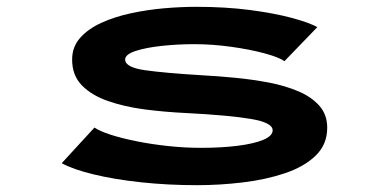

<svg xmlns="http://www.w3.org/2000/svg" viewBox="-20 -532 1140 563"><path d="M558 11Q472 11 393.2 2.5Q314.5 -6 254 -20.8Q193.5 -35.5 161 -53.5L257 -158Q272 -147.5 304.5 -137Q337 -126.5 380.5 -117.8Q424 -109 472.8 -103.8Q521.5 -98.5 569 -98.5Q629 -98.5 676.8 -104.5Q724.5 -110.5 752 -122Q779.5 -133.5 779.5 -150Q779.5 -172.5 716 -183.2Q652.5 -194 526.5 -200.5Q463.5 -203.5 404 -211.2Q344.5 -219 296.5 -235.8Q248.5 -252.5 220 -281.8Q191.5 -311 191.5 -357.5Q191.5 -394.5 215 -421Q238.5 -447.5 277.5 -465.2Q316.5 -483 364.5 -493.2Q412.5 -503.5 462 -507.8Q511.5 -512 555.5 -512Q640.5 -512 711.8 -502.8Q783 -493.5 834.5 -479.8Q886 -466 910.5 -452.5L814 -352.5Q797.5 -364.5 754.2 -376Q711 -387.5 656.2 -395Q601.5 -402.5 549.5 -402.5Q501.5 -402.5 454.8 -397.5Q408 -392.5 377.5 -382.5Q347 -372.5 347 -357.5Q347 -334.5 404.8 -326.2Q462.5 -318 569 -311.5Q617 -309 668.8 -304Q720.5 -299 768.8 -289.8Q817 -280.5 855.5 -264Q894 -247.5 916.8 -221.5Q939.5 -195.5 939.5 -157.5Q939.5 -108 905.2 -75.2Q871 -42.5 814.8 -23.8Q758.5 -5 691.2 3Q624 11 558 11Z"/></svg>

Font: Trispace Expanded SemiBold
Style: Regular
Weight: 600
Width: 7
Designer: Tyler Finck
Foundry: Etcetera Type Company
Version: Version 1.210; ttfautohint (v1.8.3)